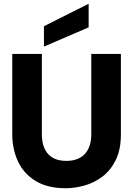

<svg xmlns="http://www.w3.org/2000/svg" viewBox="-20 -986 704 1018"><path d="M329 12Q231 12 168 -27Q105 -66 75 -131Q45 -196 45 -275V-700H202V-274Q202 -206 235 -169.5Q268 -133 332 -133Q395 -133 429.5 -169.5Q464 -206 464 -274V-700H621V-275Q621 -193 594 -138Q567 -83 523.5 -50Q480 -17 428.5 -2.5Q377 12 329 12ZM213 -739V-847L450 -966V-841Z"/></svg>

Font: Rethink Sans ExtraBold
Style: Regular
Weight: 800
Designer: The Rethink Sans project authors (Hans Thiessen). DM Sans designed by Colophon Foundry.
Foundry: Rethink Communications LLC
Version: Version 1.001